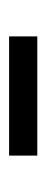

<svg xmlns="http://www.w3.org/2000/svg" viewBox="140 -482 102 422"><g transform="rotate(90 191.0 -271.0)"><path d="M60 -240V-302H322V-240Z"/></g></svg>

Font: MOST Montserrat
Style: Regular
Weight: 400
Designer: Julieta Ulanovsky
Foundry: Julieta Ulanovsky
Version: Version 8.000;March 11, 2024;FontCreator 15.0.0.2926 64-bit